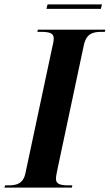

<svg xmlns="http://www.w3.org/2000/svg" viewBox="-53 -848 496 868"><path d="M157 -808H403L408 -828H162ZM-33 0H272L274 -10H260C224 -10 200 -14 200 -39C200 -50 203 -65 207 -84L326 -644C338 -697 367 -704 407 -704H421L423 -714H118L116 -704H130C166 -704 190 -700 190 -675C190 -669 189 -657 184 -638L62 -65C52 -17 21 -10 -15 -10H-30Z"/></svg>

Font: Noto Serif Display Condensed
Style: Bold Italic
Weight: 700
Width: 3
Italic angle: -12°
Designer: Monotype Design Team
Foundry: Monotype Imaging Inc.
Version: Version 2.009